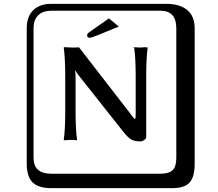

<svg xmlns="http://www.w3.org/2000/svg" viewBox="-20 -774 1140 1006"><path d="M550.8 -677.7 602.5 -634.8 483.9 -586.4Q461.4 -576.7 448.7 -576.2Q436.5 -576.2 436.5 -589.8Q436.5 -597.2 448.7 -606ZM321.8 -375Q321.8 -467.8 314 -524.9L315.9 -526.9Q343.8 -524.9 369.1 -524.9Q369.1 -524.9 394 -525.9L651.9 -192.9Q682.6 -152.3 684.6 -151.4Q688.5 -148.9 689.9 -155.8Q690.9 -161.1 690.9 -173.8V-375Q690.9 -467.8 683.1 -524.9L669.9 -526.9Q699.7 -524.9 717.8 -524.9L737.8 -526.9L753.9 -524.9Q746.1 -471.7 746.1 -375V-57.1Q746.1 -47.4 735.6 -40.3Q725.1 -33.2 715.8 -33.2Q687 -33.2 668.9 -42.5Q650.9 -51.8 625 -85L390.1 -381.8Q381.3 -393.1 374.5 -404.3H373Q376 -388.2 376 -370.1V-190.9Q376 -96.7 383.8 -41L381.8 -39.1Q366.7 -41 349.1 -41L314.9 -39.1L314 -41Q321.8 -94.2 321.8 -190.9ZM249 -717.8Q204.1 -717.8 179.9 -693.8Q155.8 -669.9 155.8 -625V53.2Q155.8 136.2 249 136.2H820.8Q865.7 136.2 884.8 117.2Q903.8 98.1 903.8 53.2V-625Q903.8 -717.8 820.8 -717.8ZM1000 84Q1000 152.8 973.4 182.4Q946.8 211.9 880.9 211.9H249Q181.2 211.9 150.6 181.4Q120.1 150.9 120.1 84V-625Q120.1 -687 154.1 -720.5Q188 -753.9 249 -753.9H851.1Q920.9 -753.9 960.4 -721.9Q1000 -689.9 1000 -625Z"/></svg>

Font: Linux Biolinum Keyboard O
Style: Regular
Weight: 700
Designer: Philipp H. Poll
Foundry: Philipp H. Poll
Version: Version 0.6.1